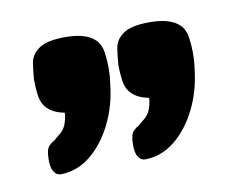

<svg xmlns="http://www.w3.org/2000/svg" viewBox="-41 -742 428 343"><g transform="rotate(-10 172.5 -571.0)"><path d="M44 -451Q44 -451 40 -452Q36 -453 32 -459.5Q28 -466 28 -480Q28 -499 34 -505Q40 -511 42 -511Q43 -512 56 -522.5Q69 -533 71 -558Q61 -560 53.5 -563.5Q46 -567 40 -573Q31 -582 29 -596.5Q27 -611 27 -625Q28 -641 30.5 -656Q33 -671 47.5 -681Q62 -691 95 -691Q133 -691 149 -675Q158 -666 160 -651.5Q162 -637 162 -623Q162 -616 161.5 -609Q161 -602 160 -596Q156 -556 139.5 -523Q123 -490 98.5 -470.5Q74 -451 44 -451ZM197 -451Q197 -451 193 -452Q189 -453 185 -459.5Q181 -466 181 -480Q181 -499 187 -505Q193 -511 195 -511Q196 -512 209 -522.5Q222 -533 224 -558Q214 -560 206.5 -563.5Q199 -567 193 -573Q184 -582 182 -596.5Q180 -611 180 -625Q181 -641 183.5 -656Q186 -671 200.5 -681Q215 -691 248 -691Q286 -691 302 -675Q311 -666 313 -651.5Q315 -637 315 -623Q315 -616 314.5 -609Q314 -602 313 -596Q309 -556 292.5 -523Q276 -490 251.5 -470.5Q227 -451 197 -451Z"/></g></svg>

Font: Fredoka SemiExpanded Medium
Style: Regular
Weight: 500
Width: 6
Designer: Ben Nathan
Foundry: Milena B. Brandão, Ben Nathan
Version: Version 2.001